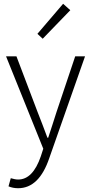

<svg xmlns="http://www.w3.org/2000/svg" viewBox="-20 -779 482 1016"><path d="M206 -574 178 -600 314 -759 352 -725ZM76 217Q48 217 25 207L37 164Q60 171 76 171Q154 171 196 48L209 8L12 -481H67L179 -186Q188 -164 206 -116.5Q224 -69 231 -50H235Q243 -74 258.5 -122Q274 -170 279 -186L378 -481H430L241 57Q187 217 76 217Z"/></svg>

Font: Assistant Light
Style: Regular
Weight: 300
Designer: Hebrew By Ben Nathan, Latin by Paul Hunt
Version: Version 2.001;PS 002.001;hotconv 1.0.88;makeotf.lib2.5.64775